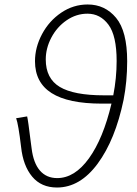

<svg xmlns="http://www.w3.org/2000/svg" viewBox="-20 -823 610 856"><path d="M74 -168Q62 -269 52 -296L101 -304Q105 -289 117 -191L121 -161Q129 -96 158 -62.5Q187 -29 235 -29Q313 -29 376.5 -117Q440 -205 477 -361H434Q284 -361 210 -408Q136 -455 136 -550Q136 -612 167.5 -671Q199 -730 253 -766.5Q307 -803 371 -803Q448 -803 497.5 -743.5Q547 -684 547 -550Q547 -460 531 -378Q494 -200 415.5 -93.5Q337 13 234 13Q164 13 123.5 -35.5Q83 -84 74 -168ZM444 -398H485Q500 -475 500 -551Q500 -664 463.5 -713Q427 -762 370 -762Q320 -762 277 -732.5Q234 -703 209 -655.5Q184 -608 184 -558Q184 -473 246.5 -435.5Q309 -398 444 -398Z"/></svg>

Font: Nebula Sans Light
Style: Regular
Weight: 300
Italic angle: -9°
Designer: Paul D. Hunt for Adobe (as Source Sans)
Foundry: Nebula Entertainment & Broadcasting LLC
Version: Version 1.010